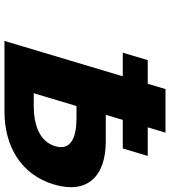

<svg xmlns="http://www.w3.org/2000/svg" viewBox="28 -770 741 836"><g transform="rotate(90 398.0 -352.5)"><path d="M242.4 -625.8H345.3L368.4 -703.1H558.2L535 -625.8H659.5L626.9 -517H502.5L480.4 -443H596.6C748.4 -443 827.1 -362.3 783.9 -217.8C740.4 -72.4 616.5 -1.9 464.6 -1.9H158.7L312.7 -517H209.9ZM442.2 -315.5 386.5 -129.4H441.1C517.2 -129.4 595.5 -150.6 617.1 -222.9C638.5 -294.3 572.8 -315.5 496.7 -315.5Z"/></g></svg>

Font: Hussar
Style: BdSuprExtOblThree
Weight: 700
Foundry: Cannot Into Space Fonts
Version: Version 2.00